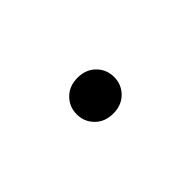

<svg xmlns="http://www.w3.org/2000/svg" viewBox="2 -369 599 599"><g transform="rotate(45 301.0 -69.5)"><path d="M299.3 13.2Q266.1 13.2 243.2 -9.8Q220.2 -32.7 220.2 -69.3Q220.2 -106 243.2 -128.9Q266.1 -151.9 299.3 -151.9Q332.5 -151.9 355.5 -128.9Q378.4 -106 378.4 -69.3Q378.4 -32.7 355.5 -9.8Q332.5 13.2 299.3 13.2Z"/></g></svg>

Font: Vazir Code Hack
Style: Code-Hack
Weight: 400
Foundry: DejaVu fonts team - Redesigned by Saber Rastikerdar
Version: Version 1.1.2